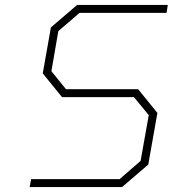

<svg xmlns="http://www.w3.org/2000/svg" viewBox="-20 -757 699 777"><path d="M100 0 106 -32H464L549 -106L582 -291L522 -364H231L153 -460L186 -646L292 -737H659L654 -705H302L216 -631L188 -469L247 -396H539L617 -300L580 -91L474 0Z"/></svg>

Font: Tomorrow ExtraLight
Style: Italic
Weight: 275
Italic angle: -10°
Designer: Tony de Marco, Monica Rizzolli
Foundry: Just in Type
Version: Version 2.002